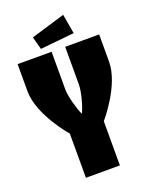

<svg xmlns="http://www.w3.org/2000/svg" viewBox="-162 -976 835 1062"><g transform="rotate(-20 255.0 -445.0)"><path d="M165 -755 365 -775 345 -890 145 -830ZM15 -720V-560C15 -420 155 -260 155 -260V0H355V-260C355 -260 495 -420 495 -560V-720H295V-498C295 -456 273 -376 255 -340C238 -376 215 -456 215 -498V-720Z"/></g></svg>

Font: MikodacsPCS
Style: Regular
Weight: 900
Designer: gluk (gluksza@wp.pl)
Foundry: gluk (gluksza@wp.pl)
Version: Version 0.27